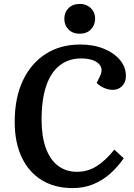

<svg xmlns="http://www.w3.org/2000/svg" viewBox="-20 -945 683 979"><path d="M490 -557Q503 -583 495 -603Q487 -623 461 -635Q435 -647 394 -647Q330 -647 284.5 -611.5Q239 -576 215.5 -506.5Q192 -437 192 -335Q192 -250 213.5 -190.5Q235 -131 275.5 -100Q316 -69 373 -69Q427 -69 472.5 -97.5Q518 -126 563 -182L611 -138Q579 -92 540 -58Q501 -24 454 -5Q407 14 350 14Q259 14 193 -26.5Q127 -67 91 -142.5Q55 -218 55 -323Q55 -446 96.5 -534Q138 -622 213 -670Q288 -718 389 -718Q457 -718 509.5 -696.5Q562 -675 592 -639Q622 -603 622 -557Q622 -526 603 -506.5Q584 -487 556 -487Q533 -487 511 -496.5Q489 -506 473 -522ZM308 -849Q308 -882 329.5 -903.5Q351 -925 387 -925Q410 -925 427.5 -915Q445 -905 455 -888.5Q465 -872 465 -850Q465 -817 443.5 -795Q422 -773 387 -773Q351 -773 329.5 -794.5Q308 -816 308 -849Z"/></svg>

Font: Literata 18pt SemiBold
Style: Italic
Weight: 600
Italic angle: -2°
Designer: Latin by Veronika Burian and Jose Scaglione. Greek by Irene Vlachou. Cyrillic by Vera Evstafieva
Foundry: TypeTogether
Version: Version 3.103;gftools[0.9.29]